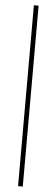

<svg xmlns="http://www.w3.org/2000/svg" viewBox="-63 -817 298 1013"><g transform="rotate(5 86.0 -311.0)"><path d="M99 -790V168H74V-790Z"/></g></svg>

Font: Prodigy Sans ExtraLight
Style: Regular
Weight: 200
Designer: Wei Huang
Foundry: Wei Huang
Version: Version 1.003; ttfautohint (v1.8.3)